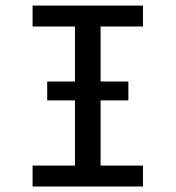

<svg xmlns="http://www.w3.org/2000/svg" viewBox="-20 -679 640 699"><path d="M98.6 -658.7H500.5V-582.5H346.2V-382.3H447.3V-313.5H346.2V-76.2H500.5V0H98.6V-76.2H252.9V-313.5H151.9V-382.3H252.9V-582.5H98.6Z"/></svg>

Font: Courier New
Style: Regular
Weight: 400
Designer: Steve Matteson
Foundry: Ascender Corporation
Version: Version 2.00.3